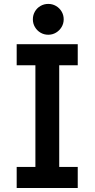

<svg xmlns="http://www.w3.org/2000/svg" viewBox="-20 -941 473 961"><path d="M63.5 -105.5H157.2V-614.3H63.5V-719.7H369.1V-614.3H276.4V-105.5H369.1V0H63.5ZM144.5 -844.2Q144.5 -865.7 154.8 -883.3Q165 -900.9 182.6 -911.1Q200.2 -921.4 221.7 -921.4Q242.7 -921.4 260.3 -911.1Q277.8 -900.9 288.3 -883.3Q298.8 -865.7 298.8 -844.2Q298.8 -823.2 288.3 -805.7Q277.8 -788.1 260.3 -777.6Q242.7 -767.1 221.7 -767.1Q200.2 -767.1 182.6 -777.6Q165 -788.1 154.8 -805.7Q144.5 -823.2 144.5 -844.2Z"/></svg>

Font: Reddit Sans Fudge SemiBold
Style: Regular
Weight: 600
Designer: Stephen Hutchings
Foundry: Reddit
Version: Version 1.011